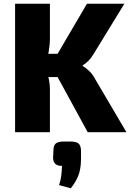

<svg xmlns="http://www.w3.org/2000/svg" viewBox="-20 -710 699 1031"><path d="M648 -690 480 -416Q468 -396 453 -381.5Q438 -367 424 -359V-356Q438 -348 457 -330.5Q476 -313 487 -292L659 0H451L254 -361L447 -690ZM248 -690V-506Q248 -470 241.5 -432.5Q235 -395 222 -362Q232 -331 240 -295.5Q248 -260 248 -231V0H61V-690ZM313 -421V-296H193V-421ZM358 50Q389 50 401.5 60.5Q414 71 415 98V148Q414 200 400 234.5Q386 269 360 301L297 284Q306 259 309 233Q312 207 313 181Q266 181 265 138L267 98Q267 71 279.5 60.5Q292 50 323 50Z"/></svg>

Font: Exo 2 ExtraBold
Style: Regular
Weight: 800
Designer: Natanael Gama
Foundry: Natanael Gama
Version: Version 2.010